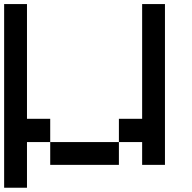

<svg xmlns="http://www.w3.org/2000/svg" viewBox="-20 -797 929 928"><path d="M222.7 0Q222.7 -27.3 222.7 -110.4Q305.7 -110.4 554.7 -110.4Q554.7 -83 554.7 0Q471.7 0 222.7 0ZM0 110.4Q0 -111.3 0 -777.3Q27.3 -777.3 110.4 -777.3Q110.4 -638.7 110.4 -222.7Q138.7 -222.7 222.7 -222.7Q222.7 -194.3 222.7 -110.4Q194.3 -110.4 110.4 -110.4Q110.4 -55.7 110.4 110.4Q83 110.4 0 110.4ZM667 0Q667 -27.3 667 -110.4Q638.7 -110.4 554.7 -110.4Q554.7 -138.7 554.7 -222.7Q583 -222.7 667 -222.7Q667 -361.3 667 -777.3Q694.3 -777.3 777.3 -777.3Q777.3 -583 777.3 0Q750 0 667 0Z"/></svg>

Font: Ingsat TST_CRD
Style: Regular
Weight: 300
Designer: Tofik Waleny
Version: 1.0